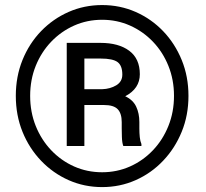

<svg xmlns="http://www.w3.org/2000/svg" viewBox="-20 -741 826 771"><path d="M43.5 -356Q43.5 -433.6 70.3 -500Q97.2 -566.4 145 -616Q192.9 -665.5 255.6 -693.1Q318.4 -720.7 390.1 -720.7Q461.9 -720.7 524.7 -693.1Q587.4 -665.5 635 -616Q682.6 -566.4 709.7 -500Q736.8 -433.6 736.8 -356Q736.8 -278.3 709.7 -211.9Q682.6 -145.5 635 -95.5Q587.4 -45.4 524.7 -17.6Q461.9 10.3 390.1 10.3Q318.4 10.3 255.6 -17.6Q192.9 -45.4 145 -95.5Q97.2 -145.5 70.3 -211.9Q43.5 -278.3 43.5 -356ZM101.1 -356Q101.1 -291 123.5 -235.1Q146 -179.2 185.8 -137.5Q225.6 -95.7 277.8 -72.5Q330.1 -49.3 390.1 -49.3Q449.7 -49.3 502 -72.5Q554.2 -95.7 594 -137.5Q633.8 -179.2 656.2 -235.1Q678.7 -291 678.7 -356Q678.7 -420.9 656.2 -476.6Q633.8 -532.2 594 -573.7Q554.2 -615.2 502 -638.4Q449.7 -661.6 390.1 -661.6Q330.1 -661.6 277.8 -638.4Q225.6 -615.2 185.8 -573.7Q146 -532.2 123.5 -476.6Q101.1 -420.9 101.1 -356ZM397.5 -319.3H318.8V-154.8H248V-568.8H383.8Q456.5 -568.8 499 -537.1Q541.5 -505.4 541.5 -442.9Q541.5 -385.3 482.9 -354.5Q514.2 -339.8 526.9 -312.7Q539.6 -285.6 539.6 -251V-224.6Q539.6 -206.5 541.3 -190.2Q543 -173.8 547.9 -162.6V-154.8H475.1Q470.2 -167.5 469.5 -190.9Q468.8 -214.4 468.8 -225.1V-250.5Q468.8 -285.6 452.6 -302.5Q436.5 -319.3 397.5 -319.3ZM383.8 -505.9H318.8V-382.8H390.1Q422.4 -383.8 446.8 -398.4Q471.2 -413.1 471.2 -441.4Q471.2 -477.5 452.1 -491.7Q433.1 -505.9 383.8 -505.9Z"/></svg>

Font: Vazirmatn RD FD Medium
Style: Regular
Weight: 500
Designer: Saber Rastikerdar
Foundry: Saber Rastikerdar
Version: Version 33.003